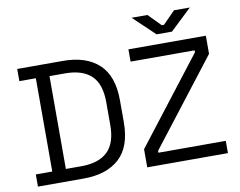

<svg xmlns="http://www.w3.org/2000/svg" viewBox="-90 -1002 1405 1125"><g transform="rotate(-10 612.5 -439.5)"><path d="M47.5 0V-72.5H145.5V-627.5H47.5V-700H319Q457 -700 532.8 -630Q608.5 -560 608.5 -414.5V-284.8Q608.5 -139.2 532.8 -69.6Q457 0 319 0ZM226.5 -73.5H319.5Q422 -73.5 474.8 -123.8Q527.5 -174 527.5 -281.5V-417.8Q527.5 -526.2 474.8 -576Q422 -625.8 319.5 -625.8H226.5ZM697.8 0V-108L1090.2 -615.5V-627H709.2V-700H1169.8V-592L777.2 -84.5V-73H1177.8V0ZM887 -758 759.5 -879H853.8L926 -805.5H939.5L1011.8 -879H1106L978.5 -758Z"/></g></svg>

Font: Space 7353
Style: Regular
Weight: 400
Designer: Christine Claussen + Ruben Lyon  (Space 7353)
Version: Version 1.000;FEAKit 1.0